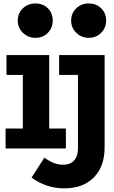

<svg xmlns="http://www.w3.org/2000/svg" viewBox="-20 -836 640 1081"><path d="M341.5 224.5Q241 224.5 157.5 164L230 51.5Q257.5 71.5 282.5 81.5Q307.5 91.5 334.5 91.5Q375.5 91.5 397.2 67.5Q419 43.5 419 -1V-526H569V-6Q569 101.5 508.2 163Q447.5 224.5 341.5 224.5ZM11.5 0V-112.5H351V0ZM108.5 -40V-526H257V-40ZM16.5 -414V-526H246.5V-414ZM179 -623Q138 -623 109 -651.2Q80 -679.5 80 -720Q80 -762 109 -789.2Q138 -816.5 179 -816.5Q222 -816.5 249.5 -789.2Q277 -762 277 -720Q277 -679.5 249.5 -651.2Q222 -623 179 -623ZM313 -414V-526H530.5V-414ZM479.5 -623Q438.5 -623 409.5 -651.2Q380.5 -679.5 380.5 -720Q380.5 -761.5 409 -789Q437.5 -816.5 479.5 -816.5Q522 -816.5 549.8 -789.2Q577.5 -762 577.5 -720Q577.5 -679 549.2 -651Q521 -623 479.5 -623Z"/></svg>

Font: Google Sans Code
Style: Regular
Weight: 400
Monospace: yes
Designer: Google Sans Code Authors
Foundry: Google LLC
Version: Version 6.000